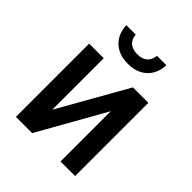

<svg xmlns="http://www.w3.org/2000/svg" viewBox="-203 -860 986 986"><g transform="rotate(45 290.5 -367.0)"><path d="M75 0V-532H181V-158L393 -532H505V0H399V-365L193 0ZM289 -599Q224 -599 185 -635Q146 -671 143 -734H211Q215 -699 235.5 -683.5Q256 -668 289 -668Q322 -668 341.5 -683.5Q361 -699 366 -734H434Q431 -671 392 -635Q353 -599 289 -599Z"/></g></svg>

Font: Geist Med
Style: Regular
Weight: 400
Designer: Basement.studio, Andrés Briganti, Mateo Zaragoza
Foundry: Basement.studio, Vercel, Andrés Briganti, Guido Ferreyra, Mateo Zaragoza
Version: Version 1.401